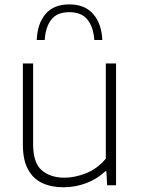

<svg xmlns="http://www.w3.org/2000/svg" viewBox="-20 -822 624 852"><path d="M261.5 9Q208.5 9 168 -9.5Q127.5 -28 104.5 -69.8Q81.5 -111.5 81.5 -180.5V-540.5H127V-181.5Q127 -99 165.5 -66.2Q204 -33.5 266 -33.5Q312 -33.5 362 -53.2Q412 -73 449.5 -118V-540.5H495V0H455.5L452 -62H447.5Q410 -27 361.8 -9Q313.5 9 261.5 9ZM143 -644.5Q146 -717.5 182.2 -760Q218.5 -802.5 287.5 -802.5Q356.5 -802.5 393.8 -759.5Q431 -716.5 434 -644.5H398.5Q394.5 -702.5 368 -735.2Q341.5 -768 287.5 -768Q233.5 -768 207.8 -735.2Q182 -702.5 178.5 -644.5Z"/></svg>

Font: Encode Sans SmExp XLt
Style: Regular
Weight: 200
Width: 6
Designer: Multiple Designers
Foundry: Impallari Type
Version: Version 3.002; ttfautohint (v1.8.3) -l 8 -r 50 -G 200 -x 14 